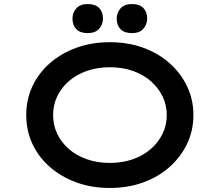

<svg xmlns="http://www.w3.org/2000/svg" viewBox="-20 -921 1089 951"><path d="M524 10Q434 10 358.5 -17.5Q283 -45 227 -94Q171 -143 140.5 -208.5Q110 -274 110 -351Q110 -428 140.5 -493.5Q171 -559 227 -608Q283 -657 358.5 -684.5Q434 -712 524 -712Q614 -712 689.5 -684.5Q765 -657 820.5 -607.5Q876 -558 907 -492.5Q938 -427 938 -351Q938 -275 907 -209.5Q876 -144 820.5 -94.5Q765 -45 689.5 -17.5Q614 10 524 10ZM524 -114Q586 -114 637.5 -132Q689 -150 726.5 -182.5Q764 -215 785 -258Q806 -301 806 -351Q806 -401 785 -444Q764 -487 726.5 -519.5Q689 -552 637.5 -570Q586 -588 524 -588Q463 -588 411 -570Q359 -552 321.5 -519.5Q284 -487 263.5 -444Q243 -401 243 -351Q243 -301 263.5 -258Q284 -215 321.5 -182.5Q359 -150 411 -132Q463 -114 524 -114ZM634 -757Q596 -757 577 -776.5Q558 -796 558 -829Q558 -858 577 -879.5Q596 -901 634 -901Q671 -901 690 -881.5Q709 -862 709 -829Q709 -800 690 -778.5Q671 -757 634 -757ZM414 -757Q377 -757 358 -776.5Q339 -796 339 -829Q339 -858 358 -879.5Q377 -901 414 -901Q452 -901 471 -881.5Q490 -862 490 -829Q490 -800 471 -778.5Q452 -757 414 -757Z"/></svg>

Font: Lexend Tera Medium
Style: Regular
Weight: 500
Designer: Bonnie Shaver-Troup, Thomas Jockin
Foundry: Lexend
Version: Version 1.007